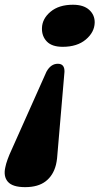

<svg xmlns="http://www.w3.org/2000/svg" viewBox="-22 -593 422 810"><path d="M84 196.5Q31 196.5 11.2 173.8Q-8.5 151 0.5 112.5Q3 99 10 79.5Q17 60 26 41L174 -290.5Q192.5 -324 222 -324Q251 -324 250 -290L221.5 43Q220.5 59 218.8 74.8Q217 90.5 214 102.5Q202.5 147.5 170.5 172Q138.5 196.5 84 196.5ZM285.5 -573Q330.5 -573 354.2 -551.5Q378 -530 377.5 -497.5Q376.5 -457 340 -426.2Q303.5 -395.5 242.5 -395.5Q197 -395.5 175.5 -418Q154 -440.5 155 -474.5Q156 -514 191.2 -543.5Q226.5 -573 285.5 -573Z"/></svg>

Font: Fraunces 9pt
Style: Bold Italic
Weight: 700
Italic angle: -16°
Version: Version 1.000;[b76b70a41]